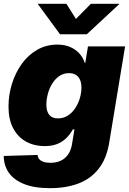

<svg xmlns="http://www.w3.org/2000/svg" viewBox="-22 -772 677 1005"><path d="M240.2 212.9Q156.7 212.9 103 190.9Q49.3 168.9 23.4 130.9Q-2.4 92.8 -2.4 44.4L174.8 39.1Q175.8 52.2 183.6 61.3Q191.4 70.3 205.8 75.2Q220.2 80.1 241.7 80.1Q289.1 80.1 317.9 54.9Q346.7 29.8 354.5 -15.6L367.7 -94.7H359.4Q342.8 -65.4 321.5 -45.9Q300.3 -26.4 273.4 -16.8Q246.6 -7.3 212.4 -7.3Q155.8 -7.3 112.8 -31.7Q69.8 -56.2 46.1 -102.3Q22.5 -148.4 22.5 -214.4Q22.5 -274.4 40.3 -332.3Q58.1 -390.1 91.3 -436.8Q124.5 -483.4 172.1 -511Q219.7 -538.6 278.8 -538.6Q307.6 -538.6 331.3 -531Q355 -523.4 373 -510.3Q391.1 -497.1 403.3 -479.7Q415.5 -462.4 421.9 -442.4H424.3L438.5 -529.3H632.8L549.3 -23.4Q535.6 58.6 494.6 111.1Q453.6 163.6 389.2 188.2Q324.7 212.9 240.2 212.9ZM280.8 -152.3Q310.1 -152.3 333 -167Q356 -181.6 371.8 -205.8Q387.7 -230 396 -258.3Q404.3 -286.6 404.3 -313.5Q404.3 -350.1 387.5 -369.6Q370.6 -389.2 339.8 -389.2Q310.5 -389.2 288.3 -373.8Q266.1 -358.4 251 -333.7Q235.8 -309.1 228.3 -280Q220.7 -251 220.7 -224.1Q220.7 -189.5 235.8 -170.9Q251 -152.3 280.8 -152.3ZM325.7 -752 375.5 -672.9 453.6 -752H602.5L602.1 -750.5L432.6 -592.8H292L176.3 -750.5V-752Z"/></svg>

Font: Inter 24pt Black
Style: Italic
Weight: 900
Italic angle: -9.3988°
Designer: Rasmus Andersson
Foundry: rsms
Version: Version 4.001;git-66647c0bb